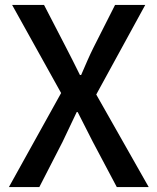

<svg xmlns="http://www.w3.org/2000/svg" viewBox="-20 -756 636 776"><path d="M139 0 233 -183C251 -220 269 -258 290 -303H294C317 -258 336 -220 355 -183L452 0H581L369 -374L567 -736H445L358 -564C341 -530 327 -497 308 -453H303C281 -497 265 -530 247 -564L158 -736H29L227 -380L16 0Z"/></svg>

Font: Kinto Sans Med
Style: Regular
Weight: 500
Designer: Authors: Ryoko NISHIZUKA  (kana & ideographs); Paul D. Hunt (Latin, Greek & Cyrillic); Wenlong ZHANG  (bopomofo); Sandol
Foundry: Adobe Systems Incorporated, ookami Inc.
Version: Version 0.001